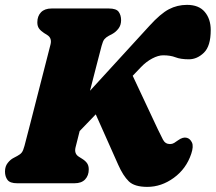

<svg xmlns="http://www.w3.org/2000/svg" viewBox="-20 -734 864 769"><path d="M282.5 -143.5Q276.5 -118.5 295.5 -106.5L309 -98Q322 -90 328.8 -80.2Q335.5 -70.5 335.5 -55.5Q335.5 -31 321 -15.5Q306.5 0 278.5 0H49Q20 0 10 -13.5Q0 -27 0 -47Q0 -67.5 10.8 -81.2Q21.5 -95 34.5 -101.5L49.5 -109.5Q61 -115.5 67 -123Q73 -130.5 78 -149.5Q88 -187.5 101.8 -241.2Q115.5 -295 130.5 -353.5Q145.5 -412 159.2 -465.5Q173 -519 182.5 -556.5Q188.5 -581.5 169.5 -593.5L156 -602Q143 -610.5 136.2 -620Q129.5 -629.5 129.5 -644.5Q129.5 -669.5 144.2 -684.8Q159 -700 186.5 -700H416Q445.5 -700 455.2 -686.8Q465 -673.5 465 -653Q465 -633 454.2 -619.2Q443.5 -605.5 430.5 -598.5L415.5 -590.5Q404.5 -584.5 398.2 -577Q392 -569.5 387 -550.5Q378 -516.5 365.8 -469Q353.5 -421.5 340.5 -370.5L578.5 -630.5Q623 -679.5 656.5 -697Q690 -714.5 729 -714.5Q776.5 -714.5 800.2 -686.2Q824 -658 824 -613.5Q824 -549.5 796.8 -523Q769.5 -496.5 736.5 -496.5Q703.5 -496.5 683 -504.5Q662.5 -512.5 633.5 -512.5Q614 -512.5 589.8 -499.8Q565.5 -487 544.5 -465L511.5 -430.5L612 -216.5Q623.5 -192 632.8 -174.5Q642 -157 661 -157Q670 -157 677.5 -161.5Q685 -166 693 -172Q713 -186.5 728.5 -182Q741.5 -178.5 748.8 -163.2Q756 -148 746 -118Q726 -58 676.2 -21.8Q626.5 14.5 570 14.5Q518.5 14.5 495.8 -7.8Q473 -30 453.5 -74L363.5 -276L299 -209Q294.5 -190.5 290.2 -174Q286 -157.5 282.5 -143.5Z"/></svg>

Font: Fraunces 144pt SuperSoft Black
Style: Italic
Weight: 900
Italic angle: -16°
Version: Version 1.000;[b76b70a41]